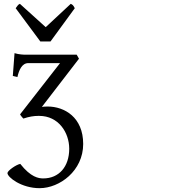

<svg xmlns="http://www.w3.org/2000/svg" viewBox="-20 -740 960 1004"><path d="M229 -183C217 -183 205 -182 199 -181L393 -433L381 -454H115C103 -454 79 -455 56 -462L47 -343L71 -337C79 -372 94 -410 128 -410H294L85 -142C87 -137 97 -125 102 -120C132 -130 157 -134 180 -134H185C286 -134 342 -47 342 38C342 132 288 193 206 193C182 193 141 187 86 117C64 121 19 153 19 165C19 187 92 244 187 244C292 244 415 153 415 13C415 -127 317 -183 229 -183ZM62 -697 191 -523H244L371 -697C363 -713 360 -715 350 -720L219 -598L84 -720C73 -715 74 -712 62 -697Z"/></svg>

Font: Temporarium
Style: Regular
Weight: 400
Version: Version 1.1